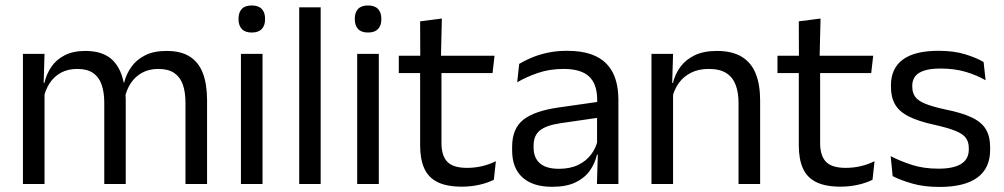

<svg xmlns="http://www.w3.org/2000/svg" viewBox="-20 -690 3766 720"><path d="M756.5 0H675.5V-305.5Q675.5 -344 665.8 -372.2Q656 -400.5 633.8 -416Q611.5 -431.5 574 -431.5Q538.5 -431.5 512.5 -417Q486.5 -402.5 470.5 -378.2Q454.5 -354 448 -323L435.5 -380.5H445.5Q453.5 -412 472.5 -439Q491.5 -466 524 -482.5Q556.5 -499 604.5 -499Q659 -499 692.2 -477.5Q725.5 -456 741 -414.8Q756.5 -373.5 756.5 -314.5ZM147 0H66V-488H147L143.5 -371L147 -366ZM451.5 0H371V-305.5Q371 -344 361.2 -372.2Q351.5 -400.5 329.5 -416Q307.5 -431.5 270 -431.5Q234 -431.5 208 -417Q182 -402.5 166 -377.8Q150 -353 143.5 -321.5L128.5 -379H146.5Q154 -412 172.5 -439.2Q191 -466.5 222.8 -482.8Q254.5 -499 300 -499Q367.5 -499 402.8 -464Q438 -429 447 -362Q449.5 -352 450.5 -340.2Q451.5 -328.5 451.5 -317Z M964.5 0H883.5V-488H964.5ZM924 -568Q899 -568 886.8 -581.2Q874.5 -594.5 874.5 -617.5V-620Q874.5 -643.5 886.8 -656.5Q899 -669.5 924 -669.5Q949 -669.5 961.5 -656.5Q974 -643.5 974 -620V-617.5Q974 -594 961.5 -581Q949 -568 924 -568Z M1182.5 0H1102V-662.5H1182.5Z M1400.5 0H1319.5V-488H1400.5ZM1360 -568Q1335 -568 1322.8 -581.2Q1310.5 -594.5 1310.5 -617.5V-620Q1310.5 -643.5 1322.8 -656.5Q1335 -669.5 1360 -669.5Q1385 -669.5 1397.5 -656.5Q1410 -643.5 1410 -620V-617.5Q1410 -594 1397.5 -581Q1385 -568 1360 -568Z M1712 10Q1655.5 10 1621 -7Q1586.5 -24 1571 -58.5Q1555.5 -93 1555.5 -144.5V-452.5H1635.5V-154Q1635.5 -106 1657.5 -83.2Q1679.5 -60.5 1731.5 -60.5Q1761 -60.5 1788.2 -67Q1815.5 -73.5 1839.5 -85.5L1832 -16Q1808.5 -4 1777 3Q1745.5 10 1712 10ZM1827 -416H1475.5V-481H1834.5ZM1633.5 -473H1556L1555.5 -610L1637 -620.5Z M2299 0H2218.5L2222 -118.5L2219 -131V-286.5L2219.5 -315Q2219.5 -374.5 2189.2 -403Q2159 -431.5 2093.5 -431.5Q2041 -431.5 1997.2 -416.5Q1953.5 -401.5 1919.5 -381.5L1927 -450.5Q1946 -462 1972.2 -473.2Q1998.5 -484.5 2032.2 -492Q2066 -499.5 2106.5 -499.5Q2159 -499.5 2195.8 -486.8Q2232.5 -474 2255.2 -450Q2278 -426 2288.5 -392Q2299 -358 2299 -316ZM2050.5 10.5Q1978 10.5 1939.2 -24.8Q1900.5 -60 1900.5 -125.5V-140Q1900.5 -207.5 1942.2 -240.8Q1984 -274 2075 -287L2229.5 -309L2234 -250L2085 -228.5Q2029 -220.5 2005 -201.2Q1981 -182 1981 -144.5V-136.5Q1981 -98 2004.8 -77.5Q2028.5 -57 2076 -57Q2118 -57 2148 -71.5Q2178 -86 2196.5 -110.5Q2215 -135 2221.5 -165L2234 -110H2218.5Q2211.5 -78 2192.2 -50.5Q2173 -23 2138.5 -6.2Q2104 10.5 2050.5 10.5Z M2830.5 0H2749.5V-303.5Q2749.5 -343 2738.8 -371.5Q2728 -400 2703.8 -415.8Q2679.5 -431.5 2637.5 -431.5Q2599 -431.5 2570.8 -417Q2542.5 -402.5 2525 -377.8Q2507.5 -353 2500.5 -321.5L2486 -379H2503.5Q2511.5 -412 2531.5 -439.2Q2551.5 -466.5 2585.2 -482.8Q2619 -499 2668 -499Q2726 -499 2761.8 -477Q2797.5 -455 2814 -413.8Q2830.5 -372.5 2830.5 -312.5ZM2504 0H2423V-488H2504L2500.5 -371L2504 -366.5Z M3132 10Q3075.5 10 3041 -7Q3006.5 -24 2991 -58.5Q2975.5 -93 2975.5 -144.5V-452.5H3055.5V-154Q3055.5 -106 3077.5 -83.2Q3099.5 -60.5 3151.5 -60.5Q3181 -60.5 3208.2 -67Q3235.5 -73.5 3259.5 -85.5L3252 -16Q3228.5 -4 3197 3Q3165.5 10 3132 10ZM3247 -416H2895.5V-481H3254.5ZM3053.5 -473H2976L2975.5 -610L3057 -620.5Z M3503.5 11Q3444.5 11 3400.5 -1.8Q3356.5 -14.5 3327.5 -29.5L3320 -104.5Q3356.5 -85.5 3400.2 -71.5Q3444 -57.5 3499.5 -57.5Q3556 -57.5 3584.5 -75.5Q3613 -93.5 3613 -129V-134.5Q3613 -157.5 3602.2 -172.5Q3591.5 -187.5 3563.5 -199Q3535.5 -210.5 3484 -222Q3422.5 -235.5 3387 -253.8Q3351.5 -272 3336.2 -299Q3321 -326 3321 -365V-369.5Q3321 -433.5 3365.5 -466.5Q3410 -499.5 3499.5 -499.5Q3557 -499.5 3599.2 -486.5Q3641.5 -473.5 3668.5 -457.5L3676 -389Q3643.5 -408 3601.5 -420.5Q3559.5 -433 3507 -433Q3469 -433 3445.5 -425.2Q3422 -417.5 3411.5 -403.2Q3401 -389 3401 -369V-365Q3401 -343 3411.5 -327.8Q3422 -312.5 3449.2 -301.2Q3476.5 -290 3525 -279.5Q3587.5 -267 3624.2 -249.5Q3661 -232 3677 -205.2Q3693 -178.5 3693 -136.5V-128Q3693 -59 3645 -24Q3597 11 3503.5 11Z"/></svg>

Font: Anek Devanagari
Style: Regular
Weight: 400
Designer: Kailash Malviya (Devanagari) & Yesha Goshar (Latin)
Foundry: Ek Type
Version: Version 1.003